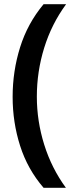

<svg xmlns="http://www.w3.org/2000/svg" viewBox="-20 -734 364 912"><path d="M40 -274Q40 -396 75.5 -509.5Q111 -623 187 -714H294Q225 -620 190 -507Q155 -394 155 -275Q155 -159 190 -47Q225 65 293 158H187Q111 70 75.5 -41.5Q40 -153 40 -274Z"/></svg>

Font: Noto Sans Bassa Vah SemiBold
Style: Regular
Weight: 600
Designer: Monotype Design Team
Foundry: Monotype Imaging Inc.
Version: Version 2.002; ttfautohint (v1.8.4.7-5d5b)